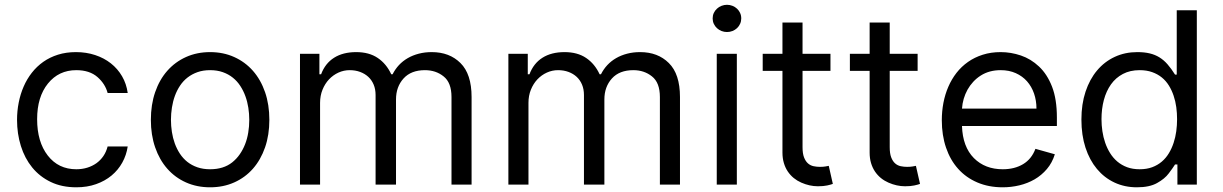

<svg xmlns="http://www.w3.org/2000/svg" viewBox="-20 -770 5101 801"><path d="M296.9 -552.6Q339.8 -552.6 377 -540.3Q414.1 -528.1 442.5 -505.7Q470.9 -483.3 489.2 -451.9Q507.5 -420.5 512.8 -382.1H429Q419 -420.1 386.7 -448.5Q353.7 -477.3 298.3 -477.3Q225.1 -477.3 180 -421.5Q134.9 -365.8 134.9 -272.7Q134.9 -178.3 179.3 -121.1Q223.7 -63.9 298.3 -63.9Q322.8 -63.9 344.1 -70.5Q365.4 -77.1 382.5 -89.3Q399.5 -101.6 411.4 -119.1Q423.3 -136.7 429 -159.1H512.8Q507.5 -122.9 490.2 -91.8Q473 -60.7 445.5 -37.8Q418 -14.9 380.9 -1.8Q343.8 11.4 298.3 11.4Q237.9 11.4 191.8 -10.8Q145.6 -33 114.3 -71.4Q83.1 -109.7 67.1 -160.9Q51.1 -212 51.1 -269.9Q51.1 -306.8 58.1 -342.2Q65 -377.5 78.7 -408.9Q92.3 -440.3 112.9 -466.6Q133.5 -492.9 160.7 -512.1Q187.9 -531.2 221.9 -541.9Q256 -552.6 296.9 -552.6Z M856.5 -552.6Q911.6 -552.6 957 -532.1Q1002.5 -511.7 1035.2 -474.6Q1067.8 -437.5 1085.8 -385.5Q1103.7 -333.5 1103.7 -269.9Q1103.7 -207 1085.8 -155.2Q1067.8 -103.3 1035.2 -66.2Q1002.5 -29.1 957 -8.9Q911.6 11.4 856.5 11.4Q801.5 11.4 756 -8.9Q710.6 -29.1 677.9 -66.2Q645.2 -103.3 627.3 -155.2Q609.4 -207 609.4 -269.9Q609.4 -333.5 627.3 -385.5Q645.2 -437.5 677.9 -474.6Q710.6 -511.7 756 -532.1Q801.5 -552.6 856.5 -552.6ZM693.2 -269.9Q693.2 -244.7 697.1 -219.5Q701 -194.2 709.3 -171.3Q717.7 -148.4 730.6 -128.7Q743.6 -109 761.7 -94.6Q779.8 -80.3 803.4 -72.1Q827.1 -63.9 856.5 -63.9Q912.6 -63.9 948.9 -92.7Q967 -107.2 980.3 -126.4Q993.6 -145.6 1002.5 -168.3Q1011.4 -191.1 1015.6 -216.8Q1019.9 -242.5 1019.9 -269.9Q1019.9 -295.5 1016 -320.7Q1012.1 -345.9 1003.7 -368.8Q995.4 -391.7 982.4 -411.6Q969.5 -431.5 951.3 -446Q933.2 -460.6 909.6 -468.9Q886 -477.3 856.5 -477.3Q827.4 -477.3 804.2 -469.1Q780.9 -460.9 762.6 -446.7Q744.3 -432.5 731.2 -412.8Q718 -393.1 709.7 -370.2Q701.3 -347.3 697.3 -321.7Q693.2 -296.2 693.2 -269.9Z M1231.5 0V-545.5H1312.5V-460.2H1319.6Q1336.6 -505.7 1373.8 -529.1Q1410.9 -552.6 1465.9 -552.6Q1519.9 -552.6 1555.9 -528.2Q1592 -503.9 1612.2 -460.2H1617.9Q1628.6 -481.5 1644.5 -498.6Q1660.5 -515.6 1681.1 -527.5Q1701.7 -539.4 1726.9 -546Q1752.1 -552.6 1781.2 -552.6Q1855.1 -552.6 1900.9 -507.1Q1947.4 -461.3 1947.4 -365.1V0H1863.6V-365.1Q1863.6 -425.4 1830.6 -451.3Q1798.3 -477.3 1752.8 -477.3Q1695 -477.3 1663.7 -442.8Q1632.1 -408 1632.1 -355.1V0H1546.9V-373.6Q1546.9 -397.7 1538.9 -416.9Q1530.9 -436.1 1516.5 -449.4Q1502.1 -462.7 1482.2 -470Q1462.4 -477.3 1438.9 -477.3Q1414.4 -477.3 1392 -467.2Q1369.7 -457 1352.6 -438.9Q1335.6 -420.8 1325.5 -395.8Q1315.3 -370.7 1315.3 -340.9V0Z M2100.9 0V-545.5H2181.8V-460.2H2188.9Q2206 -505.7 2243.1 -529.1Q2280.2 -552.6 2335.2 -552.6Q2389.2 -552.6 2425.2 -528.2Q2461.3 -503.9 2481.5 -460.2H2487.2Q2497.9 -481.5 2513.8 -498.6Q2529.8 -515.6 2550.4 -527.5Q2571 -539.4 2596.2 -546Q2621.4 -552.6 2650.6 -552.6Q2724.4 -552.6 2770.2 -507.1Q2816.8 -461.3 2816.8 -365.1V0H2733V-365.1Q2733 -425.4 2699.9 -451.3Q2667.6 -477.3 2622.2 -477.3Q2564.3 -477.3 2533 -442.8Q2501.4 -408 2501.4 -355.1V0H2416.2V-373.6Q2416.2 -397.7 2408.2 -416.9Q2400.2 -436.1 2385.8 -449.4Q2371.4 -462.7 2351.6 -470Q2331.7 -477.3 2308.2 -477.3Q2283.7 -477.3 2261.4 -467.2Q2239 -457 2221.9 -438.9Q2204.9 -420.8 2194.8 -395.8Q2184.7 -370.7 2184.7 -340.9V0Z M2970.2 0V-545.5H3054V0ZM2953.1 -693.2Q2953.1 -705.6 2957.9 -715.9Q2962.7 -726.2 2971.1 -733.8Q2979.4 -741.5 2990.2 -745.7Q3001.1 -750 3012.8 -750Q3024.9 -750 3035.7 -745.7Q3046.5 -741.5 3054.7 -733.8Q3062.9 -726.2 3067.6 -715.9Q3072.4 -705.6 3072.4 -693.2Q3072.4 -681.1 3067.6 -670.6Q3062.9 -660.2 3054.7 -652.5Q3046.5 -644.9 3035.7 -640.6Q3024.9 -636.4 3012.8 -636.4Q3001.1 -636.4 2990.2 -640.6Q2979.4 -644.9 2971.1 -652.5Q2962.7 -660.2 2957.9 -670.6Q2953.1 -681.1 2953.1 -693.2Z M3161.9 -545.5H3244.3V-676.1H3328.1V-545.5H3444.6V-474.4H3328.1V-156.2Q3328.1 -129.6 3334.3 -113.5Q3340.6 -97.3 3350.7 -88.4Q3360.8 -79.5 3373.8 -76.7Q3386.7 -73.9 3400.6 -73.9Q3414.4 -73.9 3423.3 -75.5Q3432.2 -77.1 3437.5 -78.1L3454.5 -2.8Q3446 0.4 3430.8 3.7Q3415.5 7.1 3392 7.1Q3357.6 7.1 3322.8 -8.2Q3305.8 -15.6 3291.4 -27.3Q3277 -39.1 3266.5 -54.7Q3256 -70.3 3250.2 -90Q3244.3 -109.7 3244.3 -133.5V-474.4H3161.9Z M3525.6 -545.5H3608V-676.1H3691.8V-545.5H3808.2V-474.4H3691.8V-156.2Q3691.8 -129.6 3698 -113.5Q3704.2 -97.3 3714.3 -88.4Q3724.4 -79.5 3737.4 -76.7Q3750.4 -73.9 3764.2 -73.9Q3778.1 -73.9 3786.9 -75.5Q3795.8 -77.1 3801.1 -78.1L3818.2 -2.8Q3809.7 0.4 3794.4 3.7Q3779.1 7.1 3755.7 7.1Q3721.2 7.1 3686.4 -8.2Q3669.4 -15.6 3655 -27.3Q3640.6 -39.1 3630.1 -54.7Q3619.7 -70.3 3613.8 -90Q3608 -109.7 3608 -133.5V-474.4H3525.6Z M3909.1 -268.5Q3909.1 -305.4 3915.8 -340.9Q3922.6 -376.4 3936.3 -408Q3949.9 -439.6 3970.5 -466.1Q3991.1 -492.5 4018.5 -511.7Q4045.8 -530.9 4079.9 -541.7Q4114 -552.6 4154.8 -552.6Q4197.4 -552.6 4239 -538.5Q4280.5 -524.5 4314.6 -492.5Q4348.7 -460.6 4369 -408.4Q4389.2 -356.2 4389.2 -279.8V-244.3H3993.3Q3996.1 -157.7 4043 -110.4Q4089.5 -63.9 4163.4 -63.9Q4212.7 -63.9 4248.2 -85.2Q4283.7 -106.5 4299.7 -149.1L4380.7 -126.4Q4369.7 -90.9 4347.5 -64.8Q4325.3 -38.7 4296.2 -21.8Q4267 -5 4232.8 3.2Q4198.5 11.4 4163.4 11.4Q4104.4 11.4 4057.2 -8.9Q4009.9 -29.1 3977.1 -65.9Q3944.2 -102.6 3926.7 -154.1Q3909.1 -205.6 3909.1 -268.5ZM3993.3 -316.8H4304Q4304 -350.5 4293.9 -379.8Q4283.7 -409.1 4264.6 -430.8Q4245.4 -452.4 4217.7 -464.8Q4190 -477.3 4154.8 -477.3Q4106.9 -477.3 4071.7 -454.9Q4054.3 -443.9 4040.3 -428.8Q4026.3 -413.7 4016.3 -395.8Q4006.4 -377.8 4000.5 -357.8Q3994.7 -337.7 3993.3 -316.8Z M4724.4 -552.6Q4754.3 -552.6 4776.6 -547.2Q4799 -541.9 4817.3 -530.5Q4835.6 -519.2 4851 -501.4Q4866.5 -483.7 4882.1 -458.8H4889.2V-727.3H4973V0H4892V-83.8H4882.1Q4877.5 -76.3 4870.9 -67.1Q4864.3 -57.9 4855.8 -46.5Q4839.1 -24.1 4807.2 -6.4Q4775.6 11.4 4723 11.4Q4671.9 11.4 4629.4 -8.5Q4587 -28.4 4556.3 -65.2Q4525.6 -101.9 4508.5 -154.1Q4491.5 -206.3 4491.5 -271.3Q4491.5 -335.6 4508.7 -387.4Q4525.9 -439.3 4556.8 -476Q4587.7 -512.8 4630.5 -532.7Q4673.3 -552.6 4724.4 -552.6ZM4734.4 -63.9Q4763.8 -63.9 4786.8 -72.4Q4809.7 -81 4827.1 -95.9Q4844.5 -110.8 4856.5 -130.9Q4868.6 -150.9 4876.2 -174.2Q4883.9 -197.4 4887.3 -222.7Q4890.6 -247.9 4890.6 -272.7Q4890.6 -297.9 4887.3 -323Q4883.9 -348 4876.2 -370.7Q4868.6 -393.5 4856.5 -413Q4844.5 -432.5 4827.1 -446.7Q4809.7 -460.9 4786.6 -469.1Q4763.5 -477.3 4734.4 -477.3Q4694.6 -477.3 4664.6 -461.5Q4634.6 -445.7 4614.9 -418Q4595.2 -390.3 4585.2 -353Q4575.3 -315.7 4575.3 -272.7Q4575.3 -247.9 4579 -222.8Q4582.7 -197.8 4590.7 -174.5Q4598.7 -151.3 4611.2 -131.2Q4623.6 -111.2 4641.3 -96.1Q4659.1 -81 4682.2 -72.4Q4705.3 -63.9 4734.4 -63.9Z"/></svg>

Font: Inter P
Style: Regular
Weight: 400
Designer: Rasmus Andersson
Foundry: rsms
Version: Version 3.018;git-588b23468